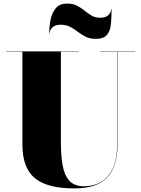

<svg xmlns="http://www.w3.org/2000/svg" viewBox="-20 -1037 790 1072"><path d="M318 -899Q286 -899 271.5 -882.8Q257 -866.5 257 -850H255Q255 -892.5 263.2 -930.8Q271.5 -969 293 -993Q314.5 -1017 354 -1017Q388 -1017 410.8 -1005Q433.5 -993 452.2 -977.5Q471 -962 491.2 -950Q511.5 -938 540 -938Q572.5 -938 586.8 -954.2Q601 -970.5 601 -987H603Q603 -939.5 599.2 -901.8Q595.5 -864 577 -842Q558.5 -820 514 -820Q481.5 -820 458 -832Q434.5 -844 414.5 -859.5Q394.5 -875 371.8 -887Q349 -899 318 -899ZM15 -750H420V-748H320V-240Q320 -174 328.8 -118.8Q337.5 -63.5 365.2 -30.2Q393 3 450 3Q502 3 543.8 -21Q585.5 -45 609.8 -96.2Q634 -147.5 634 -230V-748H540V-750H735V-748H636V-230Q636 -106.5 578.5 -45.8Q521 15 395 15Q243 15 174 -42.8Q105 -100.5 105 -230V-748H15Z"/></svg>

Font: Bodoni* 96pt Fatface
Style: Regular
Weight: 900
Version: Version 2.3